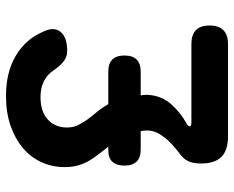

<svg xmlns="http://www.w3.org/2000/svg" viewBox="-90 -690 780 640"><g transform="rotate(-90 300.0 -370.0)"><path d="M165 0Q119 0 97 -22Q75 -44 75 -90Q75 -116 83 -133Q91 -150 113 -165Q127 -176 140 -188Q153 -200 163 -213Q173 -226 179 -240Q185 -254 185 -268Q185 -274 184.5 -280Q184 -286 183 -291H122Q95 -291 81.5 -304.5Q68 -318 68 -345Q68 -371 80.5 -385Q93 -399 119 -399H131Q119 -415 107 -430Q95 -445 85 -461.5Q75 -478 69 -498.5Q63 -519 63 -544Q63 -586 79.5 -622Q96 -658 127 -684Q158 -710 201.5 -725Q245 -740 300 -740Q379 -740 434 -707.5Q489 -675 514 -617Q532 -581 514 -558.5Q496 -536 450 -536Q433 -536 418 -546Q403 -556 385 -582Q372 -602 349.5 -613.5Q327 -625 297 -625Q248 -625 221.5 -600.5Q195 -576 195 -537Q195 -516 203 -499.5Q211 -483 222.5 -467.5Q234 -452 247.5 -436Q261 -420 273 -399H381Q408 -399 421.5 -385.5Q435 -372 435 -345Q435 -318 421.5 -304.5Q408 -291 381 -291H302Q303 -286 303.5 -280.5Q304 -275 304 -270Q302 -223 273.5 -190.5Q245 -158 208 -138Q201 -135 199 -128V-126Q201 -122 212 -122H474Q504 -122 519.5 -107Q535 -92 535 -61.5Q535 -31 519.5 -15.5Q504 0 474 0Z"/></g></svg>

Font: Maple Mono
Style: Bold
Weight: 700
Monospace: yes
Designer: subframe7536
Version: Version 7.200